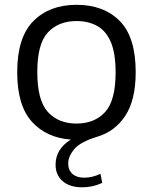

<svg xmlns="http://www.w3.org/2000/svg" viewBox="-20 -571 636 798"><path d="M322 207.5Q270 207.5 240.5 182Q211 156.5 211 113.5Q211 48.5 274.5 9Q173 2 112.2 -65.5Q51.5 -133 51.5 -271Q51.5 -415.5 118.5 -483.2Q185.5 -551 298 -551Q411 -551 477.5 -484Q544 -417 544 -271Q544 -156 501 -90.2Q458 -24.5 383.5 -2.5Q314.5 18.5 289 48.5Q263.5 78.5 263.5 108.5Q263.5 136 281.2 151.8Q299 167.5 329.5 167.5Q363.5 167.5 397.5 151.5L405 189Q366 207.5 322 207.5ZM298 -57.5Q373 -57.5 416.8 -105.2Q460.5 -153 460.5 -270Q460.5 -349 440.8 -395.8Q421 -442.5 384.2 -463Q347.5 -483.5 298 -483.5Q223 -483.5 179 -436.2Q135 -389 135 -272Q135 -153.5 179 -105.5Q223 -57.5 298 -57.5Z"/></svg>

Font: Encode Sans SmExp
Style: Regular
Weight: 400
Width: 6
Designer: Multiple Designers
Foundry: Impallari Type
Version: Version 3.002; ttfautohint (v1.8.3) -l 8 -r 50 -G 200 -x 14 